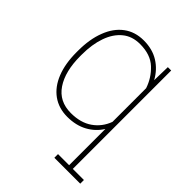

<svg xmlns="http://www.w3.org/2000/svg" viewBox="-209 -654 973 973"><g transform="rotate(45 277.5 -167.5)"><path d="M455.6 176.8H535.2V203.1H349.6V176.8H429.2V-83Q402.8 -40 356.9 -14.9Q311 10.3 249 10.3Q187.5 10.3 142.6 -22Q98.1 -54.2 74.5 -113.5Q50.8 -172.9 50.8 -254.4V-264.6Q50.8 -348.6 74.7 -409.7Q98.1 -471.2 142.8 -504.6Q187.5 -538.1 250 -538.1Q312 -538.1 357.2 -510Q402.3 -481.9 429.2 -432.6L431.6 -528.3H455.6ZM248.5 -16.1Q318.4 -16.1 364 -48.1Q409.7 -80.1 429.2 -133.8V-375Q410.6 -431.2 367.7 -471.4Q324.7 -511.7 249.5 -511.7Q192.9 -511.7 155.3 -480.5Q117.2 -449.2 97.7 -393.6Q78.1 -337.9 78.1 -264.6V-254.4Q78.1 -145 121.3 -80.6Q164.6 -16.1 248.5 -16.1Z"/></g></svg>

Font: Suwannaphum Thin
Style: Regular
Weight: 100
Designer: Danh Hong
Version: Version 8.002; ttfautohint (v1.8.3)